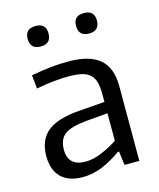

<svg xmlns="http://www.w3.org/2000/svg" viewBox="-113 -831 759 916"><g transform="rotate(-15 266.5 -372.5)"><path d="M388 -649Q337 -649 337 -700Q337 -750 388 -750Q440 -750 440 -700Q440 -649 388 -649ZM150 -649Q98 -649 98 -700Q98 -750 150 -750Q201 -750 201 -700Q201 -649 150 -649ZM215 -63Q251 -63 292.5 -80Q334 -97 374 -123V-259L269 -250Q191 -243 159.5 -219.5Q128 -196 128 -144Q128 -63 215 -63ZM183 5Q113 5 76 -31.5Q39 -68 39 -137Q39 -215 88 -256Q137 -297 245 -305L374 -315V-354Q374 -389 367.5 -412.5Q361 -436 345.5 -450.5Q330 -465 304 -471Q278 -477 239 -477Q205 -477 165.5 -473Q126 -469 80 -460L73 -527Q126 -537 169.5 -541.5Q213 -546 257 -546Q362 -546 412 -503Q462 -460 462 -369V0H389L380 -68H374Q325 -33 278 -14Q231 5 183 5Z"/></g></svg>

Font: EncodeSans
Style: Regular
Weight: 400
Designer: Pablo Impallari, Andres Torresi
Foundry: Pablo Impallari, Andres Torresi
Version: Version 1.000; ttfautohint (v1.4.1)